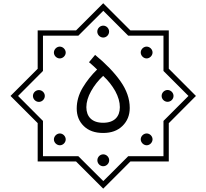

<svg xmlns="http://www.w3.org/2000/svg" viewBox="-20 -881 1255 1167"><path d="M442.4 -696.3H209V-462.9L43.9 -297.9L209 -132.8V100.6H442.4L607.4 265.6L772.5 100.6H1005.9V-132.3L1170.9 -297.9L1005.9 -463.4V-696.3H772.5L607.4 -861.3ZM759.3 -664.1H973.6V-449.7L1125.5 -297.9L973.6 -146V68.4H759.3L607.9 219.7L456.1 68.4H241.2V-146L89.8 -297.9L241.2 -449.7V-664.1H456.1L607.9 -815.4ZM607.4 -725.1C587.9 -725.1 571.3 -708.5 571.3 -689C571.3 -669.4 587.9 -652.8 607.4 -652.8C627 -652.8 643.1 -669.4 643.1 -689C643.1 -708.5 627 -725.1 607.4 -725.1ZM343.3 -597.7C324.2 -597.7 307.6 -580.6 307.6 -561.5C307.6 -542.5 324.2 -525.9 343.3 -525.9C362.3 -525.9 379.4 -542.5 379.4 -561.5C379.4 -580.6 362.3 -597.7 343.3 -597.7ZM871.1 -597.7C852.1 -597.7 835.4 -581.1 835.4 -562C835.4 -543 852.1 -525.9 871.1 -525.9C890.1 -525.9 907.2 -543 907.2 -562C907.2 -581.1 890.1 -597.7 871.1 -597.7ZM606.9 -72.8C656.2 -72.8 695.3 -86.9 724.6 -115.7C753.9 -144.5 768.6 -180.7 768.6 -225.1C768.6 -280.3 749.5 -334.5 711.9 -387.7C674.3 -440.9 623 -494.1 558.1 -547.4L521 -502.9C538.6 -488.8 553.2 -474.6 570.3 -458.5C536.6 -425.8 507.3 -389.2 482.9 -348.6C458.5 -307.6 446.3 -265.1 446.3 -221.7C446.3 -178.2 460.4 -142.6 489.3 -114.7C517.6 -86.9 556.6 -72.8 606.9 -72.8ZM606.9 -134.8C538.1 -134.8 504.9 -172.9 504.9 -229.5C504.9 -260.3 514.6 -293 533.7 -327.1C552.7 -361.3 577.1 -392.1 606.9 -419.9C637.2 -392.1 661.6 -360.8 680.7 -327.1C699.2 -293 708.5 -260.3 708.5 -229.5C708.5 -172.9 675.8 -134.8 606.9 -134.8ZM998.5 -334C979 -334 962.4 -317.4 962.4 -297.9C962.4 -278.3 979 -262.2 998.5 -262.2C1018.1 -262.2 1034.7 -278.3 1034.7 -297.9C1034.7 -317.4 1018.1 -334 998.5 -334ZM216.3 -333.5C196.8 -333.5 180.2 -317.4 180.2 -297.9C180.2 -278.3 196.8 -261.7 216.3 -261.7C235.8 -261.7 252.4 -278.3 252.4 -297.9C252.4 -317.4 235.8 -333.5 216.3 -333.5ZM871.6 -69.8C852.5 -69.8 835.4 -53.2 835.4 -34.2C835.4 -15.1 852.5 2 871.6 2C890.6 2 907.2 -15.1 907.2 -34.2C907.2 -53.2 890.6 -69.8 871.6 -69.8ZM343.8 -69.8C324.7 -69.8 307.6 -52.7 307.6 -33.7C307.6 -14.6 324.7 2 343.8 2C362.8 2 379.4 -14.6 379.4 -33.7C379.4 -52.7 362.8 -69.8 343.8 -69.8ZM607.4 57.1C587.9 57.1 571.8 73.7 571.8 93.3C571.8 112.8 587.9 129.4 607.4 129.4C627 129.4 643.6 112.8 643.6 93.3C643.6 73.7 627 57.1 607.4 57.1Z"/></svg>

Font: Estedad Light
Style: Regular
Weight: 300
Designer: Amin Abedi
Version: Version 7.3